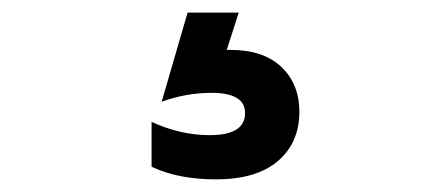

<svg xmlns="http://www.w3.org/2000/svg" viewBox="-20 -21 690 304"><path d="M345 58Q397 58 425.5 85Q454 112 454 156Q454 205 420 234Q386 263 322 263Q262 263 220 243V172Q266 193 312 193Q368 193 368 158Q368 126 315 126Q275 126 236 140L277 -1H358L339 58Z"/></svg>

Font: Biryani DemiBold
Style: Regular
Weight: 600
Designer: Dan Reynolds and Mathieu Réguer
Foundry: Dan Reynolds and Mathieu Réguer
Version: Version 1.003;PS 001.003;hotconv 1.0.70;makeotf.lib2.5.58329